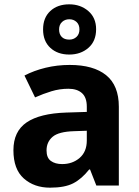

<svg xmlns="http://www.w3.org/2000/svg" viewBox="-20 -857 644 887"><path d="M302 -557Q412 -557 470.5 -509.5Q529 -462 529 -364V0H425L396 -74H392Q357 -30 318 -10Q279 10 211 10Q138 10 90 -32.5Q42 -75 42 -163Q42 -250 103 -291.5Q164 -333 286 -337L381 -340V-364Q381 -407 358.5 -427Q336 -447 296 -447Q256 -447 218 -435.5Q180 -424 142 -407L93 -508Q137 -531 190.5 -544Q244 -557 302 -557ZM323 -251Q251 -249 223 -225Q195 -201 195 -162Q195 -128 215 -113.5Q235 -99 267 -99Q315 -99 348 -127.5Q381 -156 381 -208V-253ZM300.1 -605Q246 -605 212.5 -636Q179 -667 179 -721Q179 -775 212.3 -806Q245.5 -837 299.9 -837Q352 -837 388 -806Q424 -775 424 -722.1Q424 -667 388.5 -636Q353 -605 300.1 -605ZM300 -674Q320 -674 333.5 -686.6Q347 -699.2 347 -721.1Q347 -743 333.6 -755.5Q320.2 -768 300.1 -768Q280 -768 266.5 -755.4Q253 -742.8 253 -720.9Q253 -699 265.2 -686.5Q277.3 -674 300 -674Z"/></svg>

Font: Noto Sans Hanifi Rohingya
Style: Regular
Weight: 400
Designer: Monotype Design Team and DaltonMaag
Foundry: Google LLC
Version: Version 2.101